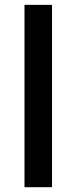

<svg xmlns="http://www.w3.org/2000/svg" viewBox="-20 -780 319 800"><path d="M196.8 0H82V-759.8H196.8Z"/></svg>

Font: Open Sans Semibold
Style: Regular
Weight: 600
Foundry: Ascender Corporation
Version: Version 1.10; ttfautohint (v1.5.65-e2d9)